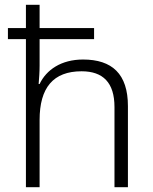

<svg xmlns="http://www.w3.org/2000/svg" viewBox="-20 -780 636 800"><path d="M145 -760H88V-663H13V-617H88V0H145V-280C145 -415 202 -483 320 -483C409 -483 457 -436 457 -334V0H513V-338C513 -472 447 -532 326 -532C235 -532 173 -489 145 -430H141C143 -455 145 -479 145 -507V-617H372V-663H145Z"/></svg>

Font: Noto Sans Ethiopic Light
Style: Regular
Weight: 300
Designer: Monotype Design Team
Foundry: Monotype Imaging Inc.
Version: Version 2.102